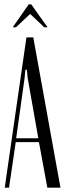

<svg xmlns="http://www.w3.org/2000/svg" viewBox="-20 -873 303 893"><path d="M39.1 -746.1 113.8 -853H125L201.2 -746.1H186L120.1 -808.1L54.2 -746.1ZM2 0 103 -699.2H134.8L261.2 0H200.2L161.1 -211.9H53.2L22 0ZM98.1 -548.8 94.2 -508.8 55.2 -230H158.2L108.9 -508.8L105 -548.8Z"/></svg>

Font: Moniqa Narrow Heading
Style: Regular
Weight: 400
Width: 4
Designer: Rajesh Rajput
Foundry: Rajesh Rajput
Version: Version 1.000